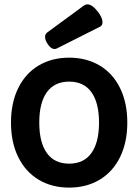

<svg xmlns="http://www.w3.org/2000/svg" viewBox="-20 -857 640 888"><path d="M568.8 -290Q568.8 -198.7 535.4 -130.6Q502 -62.5 440.9 -25.9Q379.9 10.7 299.8 10.7Q219.7 10.7 158.7 -25.9Q97.7 -62.5 64.2 -130.6Q30.8 -198.7 30.8 -290Q30.8 -381.3 64.2 -449.5Q97.7 -517.6 158.7 -554Q219.7 -590.3 299.8 -590.3Q379.9 -590.3 440.9 -554Q502 -517.6 535.4 -449.5Q568.8 -381.3 568.8 -290ZM161.6 -290Q161.6 -198.2 196.8 -149.2Q231.9 -100.1 299.8 -100.1Q367.7 -100.1 402.8 -149.2Q438 -198.2 438 -290Q438 -381.8 402.8 -430.7Q367.7 -479.5 299.8 -479.5Q231.9 -479.5 196.8 -430.7Q161.6 -381.8 161.6 -290ZM384.3 -836.9Q406.7 -836.9 434.6 -800.3Q454.1 -773.9 454.1 -754.9Q454.1 -739.3 442.4 -733.4L243.7 -633.3Q238.8 -630.4 232.4 -630.4Q214.8 -630.4 199.2 -655.3Q188.5 -672.4 188.5 -686Q188.5 -699.7 198.7 -707L368.2 -831.5Q376 -836.9 384.3 -836.9Z"/></svg>

Font: Courier Prime
Style: Bold
Weight: 700
Designer: Alan Dague-Greene, Quote-Unquote Apps
Foundry: Quote-Unquote Apps
Version: Version 3.018